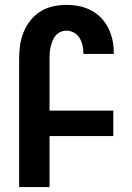

<svg xmlns="http://www.w3.org/2000/svg" viewBox="-20 -763 540 783"><path d="M58 0V-525Q58 -552 62 -579.5Q66 -607 76.5 -632.5Q87 -658 104.5 -680Q122 -702 145.5 -716.5Q169 -731 196 -737Q223 -743 251 -743Q277 -743 302.5 -738Q328 -733 351 -721Q374 -709 392 -690.5Q410 -672 421.5 -649Q433 -626 438.5 -600.5Q444 -575 444 -549V-543H320V-546Q320 -562 316.5 -578Q313 -594 304.5 -608Q296 -622 281.5 -630Q267 -638 251 -638Q239 -638 227.5 -633Q216 -628 207.5 -618.5Q199 -609 194.5 -597.5Q190 -586 187 -574Q184 -562 183 -549.5Q182 -537 182 -525V-312H442V-208H182V0Z"/></svg>

Font: Iosevka Extrabold
Style: Regular
Weight: 800
Monospace: yes
Designer: Belleve Invis
Foundry: Belleve Invis
Version: Version 32.5.0; ttfautohint (v1.8.4)